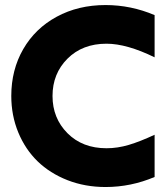

<svg xmlns="http://www.w3.org/2000/svg" viewBox="-20 -732 660 764"><path d="M595.2 -503.9Q484.4 -558.1 403.8 -558.1Q308.1 -558.1 248.5 -498.5Q189 -439 189 -350.1Q189 -261.7 248.5 -201.9Q308.1 -142.1 403.8 -142.1Q447.8 -142.1 492.7 -155.5Q537.6 -168.9 595.2 -195.8V-27.8Q501 12.2 399.9 12.2Q318.4 12.2 248.5 -15.1Q178.7 -42.5 129.6 -90.1Q80.6 -137.7 52.7 -205.1Q24.9 -272.5 24.9 -350.1Q24.9 -454.1 72.5 -536.6Q120.1 -619.1 205.8 -665.5Q291.5 -711.9 399.9 -711.9Q501 -711.9 595.2 -671.9Z"/></svg>

Font: TASA Explorer
Style: Regular
Weight: 900
Designer: Weizhong Zhang
Foundry: Local Remote
Version: Version 1.000;Glyphs 3.1.2 (3151)